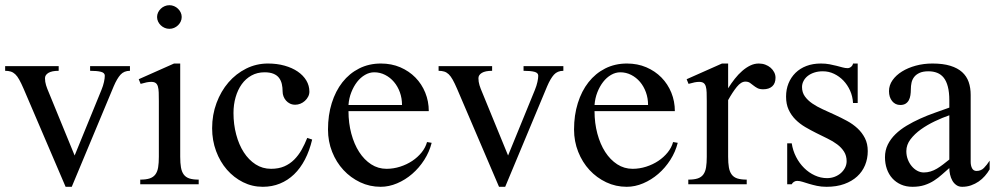

<svg xmlns="http://www.w3.org/2000/svg" viewBox="-20 -716 3871 746"><path d="M208 -459V-440.9Q181.6 -440.9 168.2 -432.9Q154.8 -424.8 154.8 -412.1Q154.8 -398.4 158.9 -385Q163.1 -371.6 169.9 -356L270 -111.8L374 -366.2Q380.9 -382.8 384 -397.5Q387.2 -412.1 387.2 -421.9Q387.2 -433.1 372.3 -437Q357.4 -440.9 330.1 -440.9V-459H484.9V-440.9Q461.9 -440.9 448.2 -425.8Q434.6 -410.6 421.9 -380.9L258.8 9.8H234.9L71.8 -371.1Q62.5 -392.6 54.9 -406.2Q47.4 -419.9 39.3 -427.5Q31.2 -435.1 21.7 -438Q12.2 -440.9 0 -440.9V-459Z M638.2 -695.8Q647.9 -695.8 656.5 -692.1Q665 -688.5 671.6 -682.1Q678.2 -675.8 682.1 -667.5Q686 -659.2 686 -649.9Q686 -640.6 682.1 -632.3Q678.2 -624 671.6 -617.7Q665 -611.3 656.5 -607.7Q647.9 -604 638.2 -604Q628.4 -604 619.9 -607.7Q611.3 -611.3 604.7 -617.7Q598.1 -624 594.2 -632.3Q590.3 -640.6 590.3 -649.9Q590.3 -659.2 594.2 -667.5Q598.1 -675.8 604.7 -682.1Q611.3 -688.5 619.9 -692.1Q628.4 -695.8 638.2 -695.8ZM597.2 -323.2Q597.2 -342.8 596.7 -356.7Q596.2 -370.6 593.5 -379.9Q590.8 -389.2 584.7 -393.6Q578.6 -397.9 567.4 -397.9Q559.6 -397.9 549.6 -396Q539.6 -394 526.4 -390.1L519 -408.2L656.2 -469.2H680.2V-106.9Q680.2 -82.5 683.1 -65.7Q686 -48.8 693.8 -38.1Q701.7 -27.3 715.6 -22.7Q729.5 -18.1 752 -18.1V0H524.9V-18.1Q547.9 -18.1 562 -22.9Q576.2 -27.8 584 -38.6Q591.8 -49.3 594.5 -66.2Q597.2 -83 597.2 -106.9Z M1001 9.8Q960 9.8 924.3 -8.1Q888.7 -25.9 861.8 -56.6Q835 -87.4 819.6 -128.9Q804.2 -170.4 804.2 -217.8Q804.2 -270 821.3 -315.9Q838.4 -361.8 867.7 -395.8Q897 -429.7 936.5 -449.5Q976.1 -469.2 1021 -469.2Q1056.2 -469.2 1085.7 -460.9Q1115.2 -452.6 1136.7 -438Q1158.2 -423.3 1170.2 -403.3Q1182.1 -383.3 1182.1 -359.9Q1182.1 -349.6 1177.2 -340.3Q1172.4 -331.1 1164.6 -324Q1156.7 -316.9 1147 -313Q1137.2 -309.1 1127 -309.1Q1115.7 -309.1 1106.7 -313.5Q1097.7 -317.9 1091.3 -325.2Q1085 -332.5 1081.5 -341.6Q1078.1 -350.6 1078.1 -359.9Q1078.1 -376 1075 -389.6Q1071.8 -403.3 1064 -413.6Q1056.2 -423.8 1042.5 -429.4Q1028.8 -435.1 1007.8 -435.1Q979.5 -435.1 957 -422.6Q934.6 -410.2 919.2 -388.7Q903.8 -367.2 895.5 -338.4Q887.2 -309.6 887.2 -276.9Q887.2 -232.9 897.7 -193.4Q908.2 -153.8 927.2 -124.3Q946.3 -94.7 973.1 -77.4Q1000 -60.1 1033.2 -60.1Q1062.5 -60.1 1084.5 -69.6Q1106.4 -79.1 1123 -95.7Q1139.6 -112.3 1151.9 -134Q1164.1 -155.8 1173.8 -180.2L1192.9 -173.8Q1182.6 -130.4 1164.8 -96.2Q1147 -62 1122.6 -38.6Q1098.1 -15.1 1067.6 -2.7Q1037.1 9.8 1001 9.8Z M1459 9.8Q1416.5 9.8 1379.4 -7.8Q1342.3 -25.4 1314.5 -55.4Q1286.6 -85.4 1270.5 -126Q1254.4 -166.5 1254.4 -212.9Q1254.4 -268.6 1269 -315.4Q1283.7 -362.3 1310.5 -396.5Q1337.4 -430.7 1375.5 -450Q1413.6 -469.2 1460 -469.2Q1501 -469.2 1535.2 -454.6Q1569.3 -439.9 1594 -414.8Q1618.7 -389.6 1632.3 -356Q1646 -322.3 1646 -284.2H1334Q1334 -237.8 1345 -196.8Q1356 -155.8 1375.5 -125.5Q1395 -95.2 1422.1 -77.6Q1449.2 -60.1 1481.9 -60.1Q1508.8 -60.1 1534.7 -68.4Q1560.5 -76.7 1581.8 -90.8Q1603 -105 1618.2 -123.8Q1633.3 -142.6 1639.2 -164.1L1657.2 -161.1Q1648.4 -126 1628.4 -94.7Q1608.4 -63.5 1581.5 -40.3Q1554.7 -17.1 1522.9 -3.7Q1491.2 9.8 1459 9.8ZM1542 -308.1Q1542 -334.5 1533.7 -357.4Q1525.4 -380.4 1510.7 -397.7Q1496.1 -415 1476.3 -425Q1456.5 -435.1 1434.1 -435.1Q1415.5 -435.1 1398.2 -425Q1380.9 -415 1367.4 -397.7Q1354 -380.4 1345 -357.4Q1335.9 -334.5 1334 -308.1Z M1892.1 -459V-440.9Q1865.7 -440.9 1852.3 -432.9Q1838.9 -424.8 1838.9 -412.1Q1838.9 -398.4 1843 -385Q1847.2 -371.6 1854 -356L1954.1 -111.8L2058.1 -366.2Q2064.9 -382.8 2068.1 -397.5Q2071.3 -412.1 2071.3 -421.9Q2071.3 -433.1 2056.4 -437Q2041.5 -440.9 2014.2 -440.9V-459H2168.9V-440.9Q2146 -440.9 2132.3 -425.8Q2118.7 -410.6 2106 -380.9L1942.9 9.8H1918.9L1755.9 -371.1Q1746.6 -392.6 1739 -406.2Q1731.4 -419.9 1723.4 -427.5Q1715.3 -435.1 1705.8 -438Q1696.3 -440.9 1684.1 -440.9V-459Z M2415 9.8Q2372.6 9.8 2335.4 -7.8Q2298.3 -25.4 2270.5 -55.4Q2242.7 -85.4 2226.6 -126Q2210.4 -166.5 2210.4 -212.9Q2210.4 -268.6 2225.1 -315.4Q2239.7 -362.3 2266.6 -396.5Q2293.5 -430.7 2331.5 -450Q2369.6 -469.2 2416 -469.2Q2457 -469.2 2491.2 -454.6Q2525.4 -439.9 2550 -414.8Q2574.7 -389.6 2588.4 -356Q2602.1 -322.3 2602.1 -284.2H2290Q2290 -237.8 2301 -196.8Q2312 -155.8 2331.5 -125.5Q2351.1 -95.2 2378.2 -77.6Q2405.3 -60.1 2438 -60.1Q2464.8 -60.1 2490.7 -68.4Q2516.6 -76.7 2537.8 -90.8Q2559.1 -105 2574.2 -123.8Q2589.4 -142.6 2595.2 -164.1L2613.3 -161.1Q2604.5 -126 2584.5 -94.7Q2564.5 -63.5 2537.6 -40.3Q2510.7 -17.1 2479 -3.7Q2447.3 9.8 2415 9.8ZM2498 -308.1Q2498 -334.5 2489.7 -357.4Q2481.4 -380.4 2466.8 -397.7Q2452.1 -415 2432.4 -425Q2412.6 -435.1 2390.1 -435.1Q2371.6 -435.1 2354.2 -425Q2336.9 -415 2323.5 -397.7Q2310.1 -380.4 2301 -357.4Q2292 -334.5 2290 -308.1Z M2726.1 -323.2Q2726.1 -342.8 2725.6 -356.7Q2725.1 -370.6 2722.4 -379.9Q2719.7 -389.2 2713.6 -393.6Q2707.5 -397.9 2696.3 -397.9Q2688.5 -397.9 2678.7 -396Q2668.9 -394 2655.3 -390.1L2647.9 -408.2L2785.2 -469.2H2809.1V-373Q2821.3 -392.6 2835 -409.9Q2848.6 -427.2 2863.8 -440.4Q2878.9 -453.6 2895 -461.4Q2911.1 -469.2 2928.2 -469.2Q2941.9 -469.2 2953.6 -464.8Q2965.3 -460.4 2974.1 -452.9Q2982.9 -445.3 2988 -435.3Q2993.2 -425.3 2993.2 -414.1Q2993.2 -392.1 2980.5 -380.6Q2967.8 -369.1 2945.3 -369.1Q2931.2 -369.1 2922.6 -373.8Q2914.1 -378.4 2907.2 -384Q2900.4 -389.6 2893.6 -394.3Q2886.7 -398.9 2876 -398.9Q2859.4 -398.9 2842.8 -378.4Q2826.2 -357.9 2809.1 -327.1V-106.9Q2809.1 -82.5 2812 -65.7Q2814.9 -48.8 2822.8 -38.1Q2830.6 -27.3 2844.7 -22.7Q2858.9 -18.1 2881.3 -18.1V0H2654.3V-18.1Q2677.2 -18.1 2691.4 -22.9Q2705.6 -27.8 2713.1 -38.6Q2720.7 -49.3 2723.4 -66.2Q2726.1 -83 2726.1 -106.9Z M3038.6 -159.2H3056.2Q3060.5 -130.9 3073.2 -106.2Q3085.9 -81.5 3104.5 -63.2Q3123 -44.9 3146 -34.4Q3168.9 -23.9 3193.4 -23.9Q3209.5 -23.9 3223.4 -29.3Q3237.3 -34.7 3247.6 -43.9Q3257.8 -53.2 3263.7 -64.9Q3269.5 -76.7 3269.5 -89.8Q3269.5 -110.8 3259.5 -126.7Q3249.5 -142.6 3232.9 -155Q3216.3 -167.5 3195.1 -177.7Q3173.8 -188 3151.9 -199Q3129.9 -210 3108.6 -222.4Q3087.4 -234.9 3070.8 -251.5Q3054.2 -268.1 3044.2 -289.8Q3034.2 -311.5 3034.2 -340.8Q3034.2 -368.7 3043.7 -392.1Q3053.2 -415.5 3070.8 -432.9Q3088.4 -450.2 3113.3 -459.7Q3138.2 -469.2 3169.4 -469.2Q3188 -469.2 3203.1 -466.3Q3218.3 -463.4 3230.7 -460.2Q3243.2 -457 3253.7 -454.1Q3264.2 -451.2 3273.4 -451.2Q3280.3 -451.2 3286.6 -456.3Q3293 -461.4 3294.4 -469.2H3312.5V-315.9H3294.4Q3293 -341.3 3283 -363.8Q3272.9 -386.2 3257.1 -402.8Q3241.2 -419.4 3220.7 -429.2Q3200.2 -439 3177.2 -439Q3158.7 -439 3143.8 -434.1Q3128.9 -429.2 3118.4 -420.9Q3107.9 -412.6 3102.1 -401.4Q3096.2 -390.1 3096.2 -377.9Q3096.2 -356.9 3107.2 -341.6Q3118.2 -326.2 3136 -314Q3153.8 -301.8 3176.8 -291.3Q3199.7 -280.8 3223.9 -269.8Q3248 -258.8 3271 -246.3Q3293.9 -233.9 3311.8 -217.3Q3329.6 -200.7 3340.6 -179.2Q3351.6 -157.7 3351.6 -128.9Q3351.6 -99.6 3341.1 -74.2Q3330.6 -48.8 3310.3 -30.3Q3290 -11.7 3260.3 -1Q3230.5 9.8 3191.4 9.8Q3170.9 9.8 3154.1 6.1Q3137.2 2.4 3123.5 -1.7Q3109.9 -5.9 3098.4 -9.5Q3086.9 -13.2 3077.1 -13.2Q3070.3 -13.2 3064.5 -9.3Q3058.6 -5.4 3056.2 0H3038.6Z M3751.5 -86.9Q3751.5 -72.8 3756.8 -62.3Q3762.2 -51.8 3774.4 -51.8Q3791.5 -51.8 3803 -63.5Q3814.5 -75.2 3825.2 -91.8V-58.1Q3817.4 -44.4 3806.6 -32.2Q3795.9 -20 3782.5 -10.7Q3769 -1.5 3752.9 4.2Q3736.8 9.8 3718.3 9.8Q3705.1 9.8 3695.6 2.9Q3686 -3.9 3680.2 -14.4Q3674.3 -24.9 3671.4 -37.8Q3668.5 -50.8 3668.5 -63Q3653.8 -50.3 3639.6 -37.6Q3625.5 -24.9 3608.9 -14.2Q3592.3 -3.4 3572 3.2Q3551.8 9.8 3525.4 9.8Q3500.5 9.8 3480.7 1Q3460.9 -7.8 3447 -23.2Q3433.1 -38.6 3425.8 -59.6Q3418.5 -80.6 3418.5 -105Q3418.5 -131.8 3429.4 -154.1Q3440.4 -176.3 3459.2 -194.6Q3478 -212.9 3502.9 -227.8Q3527.8 -242.7 3555.4 -255.1Q3583 -267.6 3612.1 -277.8Q3641.1 -288.1 3668.5 -297.9V-326.2Q3668.5 -357.4 3662.8 -379.2Q3657.2 -400.9 3646.7 -414.1Q3636.2 -427.2 3621.1 -433.1Q3606 -439 3587.4 -439Q3566.4 -439 3553 -432.9Q3539.6 -426.8 3532 -417Q3524.4 -407.2 3521.7 -394.8Q3519 -382.3 3519 -369.1Q3519 -356.9 3517.3 -345.9Q3515.6 -335 3511 -326.4Q3506.3 -317.9 3498.3 -313Q3490.2 -308.1 3478 -308.1Q3458.5 -308.1 3446.3 -323.2Q3434.1 -338.4 3434.1 -361.8Q3434.1 -384.8 3447.8 -404.3Q3461.4 -423.8 3484.6 -438.2Q3507.8 -452.6 3538.3 -460.9Q3568.8 -469.2 3603 -469.2Q3644 -469.2 3672.4 -460.4Q3700.7 -451.7 3718.3 -435.8Q3735.8 -419.9 3743.7 -397.5Q3751.5 -375 3751.5 -347.2ZM3668.5 -268.1Q3641.6 -258.8 3612.3 -244.9Q3583 -231 3558.3 -213.4Q3533.7 -195.8 3517.6 -174.6Q3501.5 -153.3 3501.5 -128.9Q3501.5 -111.8 3507.1 -96.9Q3512.7 -82 3522.2 -70.6Q3531.7 -59.1 3543.9 -52.5Q3556.2 -45.9 3569.3 -45.9Q3583 -45.9 3595.7 -49.8Q3608.4 -53.7 3620.4 -60.8Q3632.3 -67.9 3644 -76.9Q3655.8 -85.9 3668.5 -96.2Z"/></svg>

Font: Warasṭra
Style: Regular
Weight: 400
Designer: R.S. Wihananto
Foundry: R.S. Wihananto
Version: Version 2.0.1